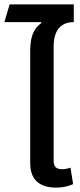

<svg xmlns="http://www.w3.org/2000/svg" viewBox="-29 -847 366 877"><path d="M216 -115V-634C216 -719 258 -746 308 -746V-827H15L-9 -746H159L160 -742C133 -722 109 -692 109 -617V-102C109 -18 161 10 227 10C253 10 279 6 305 -6L293 -81C281 -77 267 -74 256 -74C227 -74 216 -86 216 -115Z"/></svg>

Font: Noto Sans Thai Medium
Style: Regular
Weight: 500
Designer: Monotype Design Team
Foundry: Monotype Imaging Inc.
Version: Version 1.901